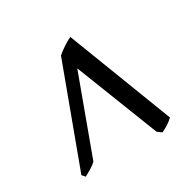

<svg xmlns="http://www.w3.org/2000/svg" viewBox="-115 -875 721 717"><g transform="rotate(-30 246.0 -516.5)"><path d="M442.9 -310.1Q421.9 -290 391.1 -275.9L373 -289.1L234.9 -642.1L112.8 -310.1Q102.5 -300.3 86.2 -290.5Q69.8 -280.8 60.1 -275.9L48.8 -289.1L206.1 -713.9Q218.3 -725.1 237.8 -737.8Q257.3 -750.5 271 -756.8Z"/></g></svg>

Font: Gentium Book Plus
Style: Bold
Weight: 700
Designer: Victor Gaultney, Annie Olsen, Iska Routamaa, Becca Hirsbrunner
Foundry: SIL International
Version: Version 6.101